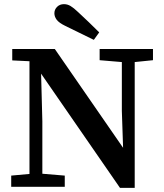

<svg xmlns="http://www.w3.org/2000/svg" viewBox="-20 -900 789 925"><path d="M460 -610V-664H717V-610L629 -601V5H558L178 -545L184 -316V-63L292 -54V0H34V-54L122 -62V-605L39 -609V-664H244L573 -188L567 -366V-601ZM458 -744 432 -708Q363 -741 295 -775Q264 -790 253 -805Q242 -820 242 -836Q242 -854 255 -867Q268 -880 288 -880Q305 -880 320 -871Q335 -862 356 -842Q382 -818 407.5 -793.5Q433 -769 458 -744Z"/></svg>

Font: Source Serif 4 SmText Semibold
Style: Regular
Weight: 600
Designer: Frank Grießhammer
Foundry: Adobe
Version: Version 4.005;hotconv 1.1.0;makeotfexe 2.6.0